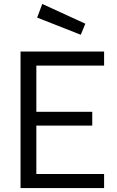

<svg xmlns="http://www.w3.org/2000/svg" viewBox="-20 -952 593 972"><path d="M84 0V-691H507V-620H164V-386H447V-316H164V-71H507V0ZM389 -776 168 -863 194 -932 412 -832Z"/></svg>

Font: Cairo Play
Style: Regular
Weight: 400
Designer: Mohamed Gaber, Accademia di Belle Arti di Urbino
Foundry: Kief Type Foundry, Accademia di Belle Arti di Urbino
Version: Version 3.119